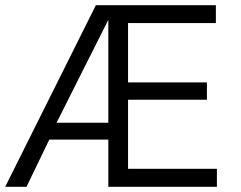

<svg xmlns="http://www.w3.org/2000/svg" viewBox="-31 -720 928 740"><path d="M-11 0 338.5 -700H801V-631H462.5V-402.5H766.5V-335.5H462.5V-69.5H805V0H386.5V-182H159L71 0ZM187 -247H386.5V-643.5Z"/></svg>

Font: Geologica Roman ExtraLight
Style: Regular
Weight: 250
Designer: Sindre Bremnes, Frode Helland
Foundry: Monokrom Skriftforlag AS
Version: Version 1.010;gftools[0.9.28]